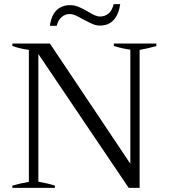

<svg xmlns="http://www.w3.org/2000/svg" viewBox="-20 -911 818 931"><path d="M320 -886Q341 -886 360.5 -878Q380 -870 406 -855Q425 -843 439 -837Q453 -831 466 -831Q489 -831 506.5 -845.5Q524 -860 531 -891H563Q556 -842 531.5 -814.5Q507 -787 464 -787Q447 -787 430.5 -794Q414 -801 383 -817Q361 -830 346 -836.5Q331 -843 318 -843Q295 -843 278 -827.5Q261 -812 255 -786H222Q229 -837 254.5 -861.5Q280 -886 320 -886ZM40 -11Q77 -22 120 -29V-669Q72 -676 40 -688V-700H222L612 -117V-670Q571 -676 532 -688V-700H738V-688Q703 -677 657 -669V0H604L166 -649V-30Q212 -22 246 -11V0H40Z"/></svg>

Font: Trirong
Style: Regular
Weight: 400
Designer: Katatrad Team
Foundry: CadsonDemak
Version: Version 1.001